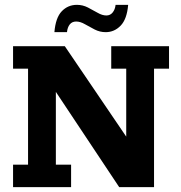

<svg xmlns="http://www.w3.org/2000/svg" viewBox="-20 -774 748 794"><path d="M34 0V-93H96V-490H34V-583H248L502 -209V-490H440V-583H679V-490H617V0H473L211 -394V-93H274V0ZM417 -641Q393 -641 371.5 -652Q350 -663 331 -674Q312 -685 295 -685Q278 -685 268.5 -673Q259 -661 257 -641H205Q210 -701 235.5 -727.5Q261 -754 298 -754Q322 -754 343.5 -743Q365 -732 384 -721Q403 -710 420 -710Q436 -710 446 -722.5Q456 -735 458 -754H510Q505 -695 479 -668Q453 -641 417 -641Z"/></svg>

Font: Rokkitt SemiBold
Style: Bold
Weight: 700
Version: Version 3.103